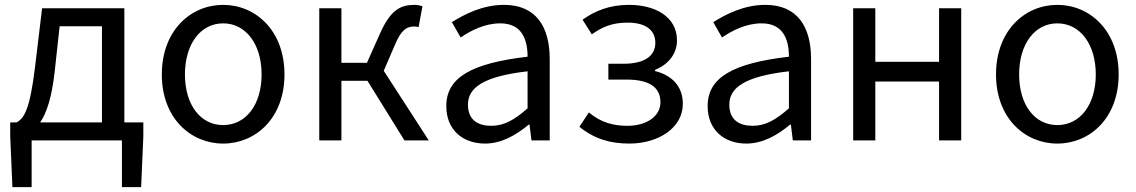

<svg xmlns="http://www.w3.org/2000/svg" viewBox="-20 -577 4668 789"><path d="M569 -17V-74H491V-543H153L124 -302C103 -127 79 -90 48 -74H22V-17L31 192H110V0H481V192H560ZM205 -285 225 -469H399V-74H145C172 -113 193 -177 205 -285Z M897 13C1030 13 1149 -91 1149 -271C1149 -452 1030 -557 897 -557C764 -557 645 -452 645 -271C645 -91 764 13 897 13ZM897 -63C804 -63 740 -146 740 -271C740 -396 804 -481 897 -481C990 -481 1055 -396 1055 -271C1055 -146 990 -63 897 -63Z M1642 0H1742L1557 -286L1603 -393C1630 -458 1654 -468 1682 -468C1690 -468 1693 -468 1700 -465L1716 -551C1708 -554 1696 -557 1684 -557C1625 -557 1585 -536 1542 -440L1488 -319H1383V-543H1292V0H1383V-245H1490Z M1973 13C2041 13 2101 -22 2153 -65H2156L2164 0H2239V-334C2239 -467 2183 -557 2051 -557C1963 -557 1888 -518 1837 -486L1873 -423C1916 -452 1972 -481 2036 -481C2125 -481 2148 -414 2148 -344C1916 -317 1814 -258 1814 -141C1814 -43 1882 13 1973 13ZM1999 -60C1944 -60 1903 -84 1903 -147C1903 -216 1965 -263 2148 -284V-132C2095 -85 2052 -60 1999 -60Z M2567 13C2683 13 2786 -50 2786 -150C2786 -227 2736 -269 2672 -285V-290C2729 -313 2762 -358 2762 -411C2762 -510 2670 -557 2565 -557C2485 -557 2426 -533 2374 -496L2412 -436C2456 -467 2496 -484 2560 -484C2628 -484 2673 -457 2673 -401C2673 -348 2630 -315 2542 -315H2480V-250H2555C2644 -250 2694 -221 2694 -157C2694 -97 2634 -60 2559 -60C2503 -60 2451 -72 2400 -115L2361 -56C2425 -4 2491 13 2567 13Z M3047 13C3115 13 3175 -22 3227 -65H3230L3238 0H3313V-334C3313 -467 3257 -557 3125 -557C3037 -557 2962 -518 2911 -486L2947 -423C2990 -452 3046 -481 3110 -481C3199 -481 3222 -414 3222 -344C2990 -317 2888 -258 2888 -141C2888 -43 2956 13 3047 13ZM3073 -60C3018 -60 2977 -84 2977 -147C2977 -216 3039 -263 3222 -284V-132C3169 -85 3126 -60 3073 -60Z M3577 -543H3486V0H3577V-242H3839V0H3930V-543H3839V-323H3577Z M4325 13C4458 13 4577 -91 4577 -271C4577 -452 4458 -557 4325 -557C4192 -557 4073 -452 4073 -271C4073 -91 4192 13 4325 13ZM4325 -63C4232 -63 4168 -146 4168 -271C4168 -396 4232 -481 4325 -481C4418 -481 4483 -396 4483 -271C4483 -146 4418 -63 4325 -63Z"/></svg>

Font: Spoqa Han Sans Neo
Style: Regular
Weight: 400
Designer: [Spoqa Han Sans Neo] Dong-huui Kim ___ Younghwa Kang ___ Yujin Lee ___ [Noto Sans] Ryoko NISHIZUKA ____ (kana & ideograp
Foundry: Spoqa (http://www.spoqa-han-sans.com)
Version: Version 1.100;hotconv 1.0.109;makeotfexe 2.5.65596